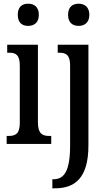

<svg xmlns="http://www.w3.org/2000/svg" viewBox="-20 -778 576 1038"><path d="M132 -638C164 -638 190 -655 190 -698C190 -741 164 -758 132 -758C100 -758 76 -741 76 -698C76 -655 100 -638 132 -638ZM405 -638C436 -638 463 -655 463 -698C463 -741 436 -758 405 -758C373 -758 348 -741 348 -698C348 -655 373 -638 405 -638ZM16 0H257V-43H247C209 -43 185 -55 185 -117V-536H19V-493H30C66 -493 87 -481 87 -423V-113C87 -54 63 -43 26 -43H16ZM263 240H277C383 240 458 187 458 8V-536H292V-493H299C334 -493 359 -484 359 -425V8C359 149 326 191 269 191H263Z"/></svg>

Font: Noto Serif Ethiopic ExtraCondensed Medium
Style: Regular
Weight: 500
Width: 2
Designer: Monotype Design Team
Foundry: Monotype Imaging Inc.
Version: Version 2.102